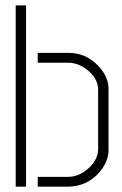

<svg xmlns="http://www.w3.org/2000/svg" viewBox="-20 -703 458 723"><path d="M39.1 0V-682.6H78.1V0ZM122.1 0V-37.1H237.3Q281.2 -37.1 319.3 -75.2Q348.6 -105.5 349.6 -139.6V-364.3Q349.6 -410.2 302.7 -444.3Q270.5 -466.8 237.3 -466.8H122.1V-503.9H238.3Q306.6 -503.9 354.5 -450.2Q388.7 -411.1 388.7 -368.2V-137.7Q388.7 -91.8 349.6 -48.8Q303.7 -1 235.4 0Z"/></svg>

Font: Post No Bills Colombo
Style: Light
Weight: 400
Designer: Kosala Senevirathne, Siva Puranthara, Lasantha Premarathna, Tharique Azeez
Foundry: Mooniak
Version: Version 1.220 ; ttfautohint (v1.5)